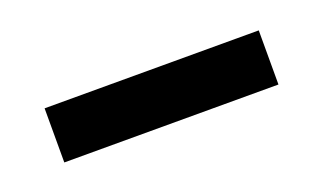

<svg xmlns="http://www.w3.org/2000/svg" viewBox="-27 -817 388 230"><g transform="rotate(-20 166.5 -701.5)"><path d="M303 -667V-736H30V-667Z"/></g></svg>

Font: Fira Math
Style: Regular
Weight: 400
Designer: Xiangdong Zeng
Foundry: Xiangdong Zeng
Version: Version 0.3.4